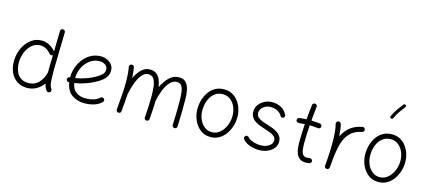

<svg xmlns="http://www.w3.org/2000/svg" viewBox="-63 -1453 4613 2071"><g transform="rotate(15 2243.0 -417.5)"><path d="M296.9 -515.1Q339.8 -515.1 380.1 -495.6Q420.4 -476.1 454.1 -436L459 -665Q459 -676.3 467 -684.1Q475.1 -691.9 486.3 -691.9Q497.6 -691.4 505.4 -683.3Q513.2 -675.3 513.2 -664.1L503.9 -249.5Q503.9 -176.3 506.1 -135Q508.3 -93.8 514.2 -73Q520 -52.2 530.3 -39.6Q537.1 -30.8 535.9 -19.3Q534.7 -7.8 526.4 -0.5Q517.6 6.3 506.1 5.1Q494.6 3.9 487.3 -4.9Q463.4 -33.7 456.1 -78.6Q424.8 -34.7 377.7 -7.6Q330.6 19.5 271.5 19.5Q207 19.5 160.2 -12Q113.3 -43.5 88.1 -98.1Q63 -152.8 63 -222.7Q63 -276.9 79.6 -328.9Q96.2 -380.9 127 -422.9Q157.7 -464.8 200.9 -490Q244.1 -515.1 296.9 -515.1ZM118.2 -222.2Q118.2 -138.2 158.4 -86.4Q198.7 -34.7 272.5 -34.7Q342.8 -34.7 388.2 -82.5Q433.6 -130.4 449.2 -201.2L449.7 -203.1Q449.7 -213.4 449.7 -225.3Q449.7 -237.3 449.7 -250L453.1 -394Q451.7 -393.1 450.2 -392.1Q440.9 -386.2 429.4 -389.2Q418 -392.1 412.6 -401.4Q387.7 -431.6 357.9 -446.3Q328.1 -460.9 296.4 -460.9Q242.7 -460.9 202.6 -426.3Q162.6 -391.6 140.4 -336.9Q118.2 -282.2 118.2 -222.2Z M1104 -43.9Q1063 -6.8 1013.4 6.3Q963.9 19.5 914.1 19.5Q833 19.5 773.4 -22Q713.9 -63.5 698.7 -157.2Q696.3 -156.7 693.8 -156.7Q682.6 -155.8 674.3 -163.1Q666 -170.4 665 -181.6Q664.1 -192.9 671.4 -201.4Q678.7 -210 689.9 -210.9Q692.4 -210.9 694.3 -211.4Q694.3 -212.9 694.3 -214.8Q694.3 -270.5 713.1 -324.2Q731.9 -377.9 767.1 -421.4Q802.2 -464.8 851.1 -490.5Q899.9 -516.1 959.5 -516.1Q993.7 -516.1 1026.4 -502Q1059.1 -487.8 1080.6 -460.4Q1102.1 -433.1 1102.1 -393.1Q1102.1 -357.4 1085.4 -330.1Q1068.8 -302.7 1046.1 -283.9Q1023.4 -265.1 1005.4 -254.4Q885.7 -183.6 752.9 -163.1Q764.6 -94.2 807.1 -64.5Q849.6 -34.7 914.1 -34.7Q959 -34.7 998.3 -46.1Q1037.6 -57.6 1066.9 -84.5Q1075.2 -91.8 1086.7 -91.3Q1098.1 -90.8 1106 -82.5Q1113.3 -74.2 1112.8 -62.7Q1112.3 -51.3 1104 -43.9ZM958.5 -461.9Q899.4 -461.9 851.8 -427.2Q804.2 -392.6 776.4 -336.9Q748.5 -281.2 748.5 -217.3Q872.1 -236.8 975.6 -298.3Q1004.4 -315.4 1026.6 -337.6Q1048.8 -359.9 1048.8 -389.6Q1048.8 -422.9 1022 -442.4Q995.1 -461.9 958.5 -461.9Z M1270 -6.8Q1279.8 -111.3 1284.7 -185.1Q1289.6 -258.8 1289.6 -315.9Q1289.6 -363.8 1286.4 -403.8Q1283.2 -443.8 1276.4 -484.4Q1274.4 -497.1 1281 -504.9Q1287.6 -512.7 1296.9 -514.6Q1307.6 -517.1 1317.9 -512Q1328.1 -506.8 1330.1 -493.2Q1335 -464.4 1338.1 -435.8Q1341.3 -407.2 1342.8 -377Q1371.1 -437 1411.6 -476.6Q1452.1 -516.1 1505.9 -516.1Q1550.3 -516.1 1578.4 -494.6Q1606.4 -473.1 1621.6 -436.8Q1636.7 -400.4 1643.6 -355.5Q1674.8 -423.3 1721.7 -469.5Q1768.6 -515.6 1831.5 -515.6Q1882.8 -515.6 1909.7 -484.9Q1936.5 -454.1 1946.3 -406.2Q1956.1 -358.4 1956.1 -306.2Q1956.1 -231 1955.3 -156Q1954.6 -81.1 1950.7 0.5Q1950.2 11.2 1942.9 19Q1935.5 26.9 1922.9 26.9Q1910.2 26.9 1902.8 18.8Q1895.5 10.7 1896 0Q1899.9 -73.7 1900.6 -137.7Q1901.4 -201.7 1901.4 -266.6Q1901.4 -319.8 1896.2 -364Q1891.1 -408.2 1874 -434.8Q1856.9 -461.4 1821.3 -461.4Q1778.8 -461.4 1745.4 -425.5Q1711.9 -389.6 1688 -331.5Q1664.1 -273.4 1649.9 -207Q1649.4 -175.3 1647.9 -146.7Q1646.5 -118.2 1644.3 -83.3Q1642.1 -48.3 1638.7 2Q1637.7 14.6 1628.7 20.8Q1619.6 26.9 1609.4 26.4Q1599.1 25.4 1591.3 18.6Q1583.5 11.7 1584.5 -2Q1588.9 -61 1591.1 -99.4Q1593.3 -137.7 1594.2 -170.7Q1595.2 -203.6 1595.2 -245.6Q1595.2 -303.7 1588.9 -353Q1582.5 -402.3 1562.5 -432.1Q1542.5 -461.9 1501 -461.9Q1461.9 -461.9 1430.9 -424.6Q1399.9 -387.2 1377.2 -327.4Q1354.5 -267.6 1340.3 -199.2Q1337.9 -157.7 1333.7 -108.9Q1329.6 -60.1 1324.2 -1.5Q1322.8 11.7 1313.5 17.6Q1304.2 23.4 1293.9 22.5Q1284.2 21.5 1276.6 13.9Q1269 6.3 1270 -6.8Z M2334.5 -516.1Q2387.2 -516.1 2427.2 -493.9Q2467.3 -471.7 2494.1 -434.6Q2521 -397.5 2534.7 -352.8Q2548.3 -308.1 2548.3 -262.7Q2548.3 -212.4 2533.2 -162.6Q2518.1 -112.8 2489 -71.5Q2460 -30.3 2417.7 -5.4Q2375.5 19.5 2321.3 19.5Q2254.9 19.5 2207.3 -17.6Q2159.7 -54.7 2134 -113.5Q2108.4 -172.4 2108.4 -237.3Q2108.4 -287.6 2122.3 -336.9Q2136.2 -386.2 2164.3 -426.8Q2192.4 -467.3 2234.9 -491.7Q2277.3 -516.1 2334.5 -516.1ZM2334.5 -461.9Q2280.3 -461.9 2241.9 -430.9Q2203.6 -399.9 2183.6 -348.6Q2163.6 -297.4 2163.6 -237.3Q2163.6 -181.2 2184.1 -135.3Q2204.6 -89.4 2240.2 -62Q2275.9 -34.7 2321.3 -34.7Q2371.6 -34.7 2410.4 -67.1Q2449.2 -99.6 2471.7 -151.6Q2494.1 -203.6 2494.1 -262.7Q2494.1 -314.9 2474.6 -360.4Q2455.1 -405.8 2419.4 -433.8Q2383.8 -461.9 2334.5 -461.9Z M3034.2 -390.1Q3026.9 -382.8 3016.6 -382.8Q3006.3 -382.8 2997.6 -390.6Q2982.4 -422.9 2947.8 -442.4Q2913.1 -461.9 2869.6 -461.9Q2820.3 -461.9 2786.1 -433.6Q2752 -405.3 2752 -366.2Q2752 -337.4 2771.7 -318.8Q2791.5 -300.3 2821.5 -288.8Q2851.6 -277.3 2882.3 -268.1Q2909.7 -260.3 2939 -249.3Q2968.3 -238.3 2993.9 -221.9Q3019.5 -205.6 3035.4 -181.4Q3051.3 -157.2 3051.3 -122.6Q3051.3 -81.5 3026.1 -49.3Q3001 -17.1 2958 1.2Q2915 19.5 2861.8 19.5Q2806.2 19.5 2754.6 0Q2703.1 -19.5 2679.2 -54.2Q2672.9 -64 2675 -74.5Q2677.2 -85 2686.5 -91.3Q2695.3 -97.2 2704.3 -95Q2713.4 -92.8 2719.2 -87.4Q2738.3 -64 2781 -49.3Q2823.7 -34.7 2866.7 -34.7Q2923.3 -34.7 2960 -59.8Q2996.6 -85 2996.6 -121.6Q2996.6 -149.4 2977.1 -166.7Q2957.5 -184.1 2928.5 -195.6Q2899.4 -207 2869.6 -215.8Q2841.8 -224.1 2812 -235.4Q2782.2 -246.6 2756.1 -263.2Q2730 -279.8 2713.9 -304.9Q2697.8 -330.1 2697.8 -366.2Q2697.8 -407.7 2721.7 -441.9Q2745.6 -476.1 2784.9 -496.3Q2824.2 -516.6 2871.1 -516.6Q2927.7 -516.6 2970.7 -492.7Q3013.7 -468.8 3034.7 -427.2Q3042.5 -418.9 3042.2 -408.2Q3042 -397.5 3034.2 -390.1Z M3448.7 -397Q3447.8 -386.2 3438.7 -379.2Q3429.7 -372.1 3418.5 -373.5Q3375.5 -379.4 3324.2 -379.9Q3320.8 -328.6 3318.6 -277.1Q3316.4 -225.6 3316.4 -173.3Q3316.4 -140.1 3320.1 -108.2Q3323.7 -76.2 3338.1 -55.4Q3352.5 -34.7 3384.3 -34.7Q3398.9 -34.7 3415.5 -37.6Q3426.8 -40 3436 -33.4Q3445.3 -26.9 3447.3 -15.6Q3449.7 -4.9 3443.1 4.4Q3436.5 13.7 3425.3 16.1Q3404.8 19.5 3384.3 19.5Q3341.3 19.5 3316.7 0Q3292 -19.5 3280.3 -49.8Q3268.6 -80.1 3265.4 -113Q3262.2 -146 3262.2 -173.3Q3262.2 -225.6 3264.4 -276.9Q3266.6 -328.1 3270 -378.9Q3235.4 -377.4 3203.1 -373.5Q3192.4 -372.1 3183.1 -379.2Q3173.8 -386.2 3172.9 -397Q3171.4 -408.2 3178.5 -417.2Q3185.5 -426.3 3196.3 -427.2Q3233.4 -432.1 3274.4 -433.6Q3277.8 -474.6 3282 -515.4Q3286.1 -556.2 3291 -597.2Q3292 -608.4 3301.3 -615.2Q3310.5 -622.1 3321.3 -620.6Q3332.5 -619.6 3339.4 -610.8Q3346.2 -602.1 3344.7 -590.8Q3340.3 -551.3 3336.2 -512.2Q3332 -473.1 3328.6 -434.1Q3353.5 -433.6 3377.7 -431.9Q3401.9 -430.2 3425.3 -427.2Q3436.5 -426.3 3443.4 -417.2Q3450.2 -408.2 3448.7 -397Z M3621.1 26.9Q3617.7 26.4 3614.7 25.4Q3614.3 25.4 3613.8 24.9Q3613.8 24.9 3613.3 24.9Q3600.6 19.5 3597.7 6.3Q3597.7 5.9 3597.2 4.9Q3597.2 4.9 3597.2 4.4Q3596.7 1 3597.2 -2.9Q3597.2 -4.9 3597.7 -7.3Q3599.1 -23.4 3600.3 -39.6Q3601.6 -55.7 3603 -71.8Q3606 -115.2 3608.2 -163.6Q3610.4 -211.9 3610.4 -259.8Q3610.4 -322.8 3605.5 -378.7Q3600.6 -434.6 3590.8 -466.3Q3587.9 -477.1 3593.3 -487.1Q3598.6 -497.1 3609.4 -500.5Q3620.1 -503.9 3630.1 -498.3Q3640.1 -492.7 3643.6 -481.9Q3651.4 -455.6 3655.8 -420.7Q3660.2 -385.7 3662.6 -345.7Q3691.4 -407.7 3742.7 -451.2Q3793.9 -494.6 3878.4 -510.7Q3889.2 -513.2 3898.7 -506.6Q3908.2 -500 3910.2 -489.3Q3912.6 -478.5 3906 -469Q3899.4 -459.5 3888.7 -457Q3822.8 -444.3 3781 -411.6Q3739.3 -378.9 3714.8 -329.1Q3690.4 -279.3 3677.7 -215.1Q3665 -150.9 3658.2 -75.7Q3655.3 -33.7 3651.4 2.9Q3650.9 6.3 3649.4 9.8Q3649.4 9.8 3649.4 9.8Q3649.4 10.7 3648.9 11.2Q3643.6 23.4 3630.4 26.4Q3629.9 26.4 3628.9 26.4Q3628.9 26.4 3628.9 26.9Q3625 27.3 3621.1 26.9Z M4209 -516.1Q4261.7 -516.1 4301.8 -493.9Q4341.8 -471.7 4368.7 -434.6Q4395.5 -397.5 4409.2 -352.8Q4422.9 -308.1 4422.9 -262.7Q4422.9 -212.4 4407.7 -162.6Q4392.6 -112.8 4363.5 -71.5Q4334.5 -30.3 4292.2 -5.4Q4250 19.5 4195.8 19.5Q4129.4 19.5 4081.8 -17.6Q4034.2 -54.7 4008.5 -113.5Q3982.9 -172.4 3982.9 -237.3Q3982.9 -287.6 3996.8 -336.9Q4010.7 -386.2 4038.8 -426.8Q4066.9 -467.3 4109.4 -491.7Q4151.9 -516.1 4209 -516.1ZM4209 -461.9Q4154.8 -461.9 4116.5 -430.9Q4078.1 -399.9 4058.1 -348.6Q4038.1 -297.4 4038.1 -237.3Q4038.1 -181.2 4058.6 -135.3Q4079.1 -89.4 4114.7 -62Q4150.4 -34.7 4195.8 -34.7Q4246.1 -34.7 4284.9 -67.1Q4323.7 -99.6 4346.2 -151.6Q4368.7 -203.6 4368.7 -262.7Q4368.7 -314.9 4349.1 -360.4Q4329.6 -405.8 4293.9 -433.8Q4258.3 -461.9 4209 -461.9ZM4267.1 -859.9Q4272.5 -855.5 4273.4 -848.1Q4274.4 -840.8 4270 -835.4Q4242.7 -801.3 4218.5 -766.8Q4194.3 -732.4 4173.8 -687Q4170.9 -680.7 4164.1 -678Q4157.2 -675.3 4150.9 -678.2Q4144.5 -680.7 4141.8 -687.7Q4139.2 -694.8 4142.1 -701.2Q4164.1 -749.5 4189.7 -786.1Q4215.3 -822.8 4242.7 -856.9Q4247.1 -862.3 4254.6 -863.3Q4262.2 -864.3 4267.1 -859.9Z"/></g></svg>

Font: Mikhak Light
Style: Regular
Weight: 300
Designer: Amin Abedi
Version: Version 3.3